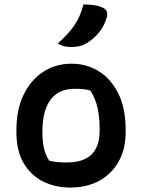

<svg xmlns="http://www.w3.org/2000/svg" viewBox="-20 -834 640 865"><path d="M303 -547Q369 -547 424 -513.5Q479 -480 512.5 -414Q546 -348 546 -250V-237Q546 -162 514.5 -106Q483 -50 427 -19.5Q371 11 296 11Q229 11 174 -16.5Q119 -44 86.5 -99Q54 -154 54 -238V-250Q54 -340 86 -406.5Q118 -473 174 -510Q230 -547 303 -547ZM317 -434Q244 -434 207.5 -384.5Q171 -335 171 -242V-235Q171 -199 178 -167Q185 -135 202 -110Q233 -102 279 -102Q356 -102 392.5 -138Q429 -174 429 -246V-252Q429 -306 419 -349.5Q409 -393 387 -426Q363 -434 317 -434ZM356 -814Q384 -814 406 -810.5Q428 -807 444 -799Q458 -792 461.5 -780.5Q465 -769 461 -756Q451 -719 427 -689Q403 -659 373 -641Q357 -631 339.5 -626.5Q322 -622 301 -622Q266 -622 240 -638Q287 -679 314.5 -719Q342 -759 356 -814Z"/></svg>

Font: Recursive Mn Csl St SmB
Style: Regular
Weight: 600
Monospace: yes
Version: Version 1.079;hotconv 1.0.112;makeotfexe 2.5.65598; ttfautoh